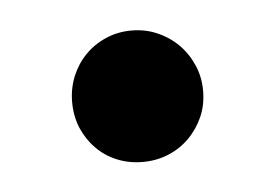

<svg xmlns="http://www.w3.org/2000/svg" viewBox="-27 -164 291 203"><g transform="rotate(-5 118.0 -62.0)"><path d="M49 -62C49 -52 50.8 -42.8 54.2 -34.5C57.8 -26.2 62.6 -18.8 68.8 -12.5C74.9 -6.2 82.2 -1.2 90.8 2.3C99.2 5.8 108.3 7.5 118 7.5C127.7 7.5 136.8 5.8 145.2 2.3C153.8 -1.2 161.2 -6.2 167.5 -12.5C173.8 -18.8 178.8 -26.2 182.5 -34.5C186.2 -42.8 188 -52 188 -62C188 -71.7 186.2 -80.8 182.5 -89.2C178.8 -97.8 173.8 -105.2 167.5 -111.5C161.2 -117.8 153.8 -122.8 145.2 -126.5C136.8 -130.2 127.7 -132 118 -132C108.3 -132 99.2 -130.2 90.8 -126.5C82.2 -122.8 74.9 -117.8 68.8 -111.5C62.6 -105.2 57.8 -97.8 54.2 -89.2C50.8 -80.8 49 -71.7 49 -62Z"/></g></svg>

Font: Lato Semibold
Style: Regular
Weight: 600
Designer: Lukasz Dziedzic
Foundry: tyPoland Lukasz Dziedzic
Version: Version 2.006; 2014-01-15